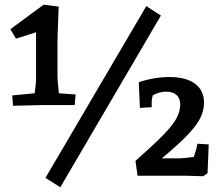

<svg xmlns="http://www.w3.org/2000/svg" viewBox="-20 -746 949 815"><path d="M32 -341 127 -350Q133 -394 133 -403V-609L48 -582L24 -622L165 -726L229 -718Q224 -593 224 -570V-422Q224 -404 230 -350L301 -345L297 -300H156L35 -297ZM173 9 601 -720 663 -680 236 49ZM772 0H564L555 -63Q632 -131 672.5 -172.5Q713 -214 729 -243.5Q745 -273 745 -302Q745 -329 729 -343Q713 -357 686 -357Q656 -357 628 -341L624 -319V-291L574 -288L569 -397Q634 -419 700 -419Q770 -419 808 -390.5Q846 -362 846 -310Q846 -277 830.5 -245.5Q815 -214 776.5 -173.5Q738 -133 667 -74H746Q757 -74 803 -80L813 -113L818 -136L866 -133L861 -11L843 2Z"/></svg>

Font: Andada Pro
Style: Bold
Weight: 700
Designer: Carolina Giovagnoli
Foundry: Huerta Tipografica
Version: Version 3.005; ttfautohint (v1.8.4)